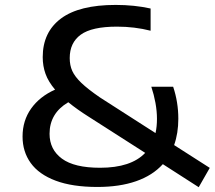

<svg xmlns="http://www.w3.org/2000/svg" viewBox="-20 -770 894 800"><path d="M808 10 658.5 -86Q616 -39 547.2 -15Q478.5 9 385.5 9Q281.5 9 211.8 -17.2Q142 -43.5 108 -90.8Q74 -138 74 -201Q74 -267.5 109.8 -317.8Q145.5 -368 209.5 -396.5Q181.5 -429.5 169.8 -462Q158 -494.5 158 -532Q158 -636 234 -692.8Q310 -749.5 462 -749.5Q540 -749.5 607.5 -734.5V-642Q541 -659 467.5 -659Q362.5 -659 316.5 -625.5Q270.5 -592 270.5 -528Q270.5 -498 281.2 -474.2Q292 -450.5 318.8 -424.8Q345.5 -399 396.5 -364L628 -215.5Q634 -242.5 634 -275Q634 -306.5 627.8 -341Q621.5 -375.5 610.5 -408.5H701.5Q723 -344.5 723 -275Q723 -215 705.5 -165.5L854 -70.5ZM585 -133 350.5 -283Q302 -313.5 264.5 -344Q186.5 -298 186.5 -212.5Q186.5 -147 238 -109Q289.5 -71 397 -71Q526 -71 585 -133Z"/></svg>

Font: Encode Sans Expanded Medium
Style: Regular
Weight: 500
Width: 7
Designer: Multiple Designers
Foundry: Impallari Type
Version: Version 2.000